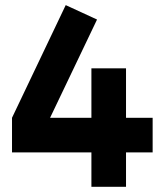

<svg xmlns="http://www.w3.org/2000/svg" viewBox="-20 -720 641 740"><path d="M233.3 -700.3 26.3 -266V-132.7H332.3V0H465.7V-132.7H568.3V-266H465.7V-456.7H332.3V-266H173L354 -644.7Z"/></svg>

Font: Unageo Variable
Style: Regular
Weight: 300
Designer: Richard Sepsi
Foundry: Richard Sepsi
Version: Version 2.200